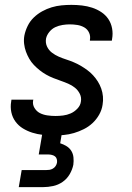

<svg xmlns="http://www.w3.org/2000/svg" viewBox="-20 -548 540 788"><path d="M200 8Q178 8 155.5 5.5Q133 3 112.5 -3.5Q92 -10 74 -21Q56 -32 43.5 -49Q31 -66 26.5 -87.5Q22 -109 26 -132L27 -139H117L116 -136Q113 -119 121.5 -105Q130 -91 143.5 -84Q157 -77 174 -74.5Q191 -72 208 -72Q223 -72 239 -74Q255 -76 270 -82.5Q285 -89 297.5 -102Q310 -115 312 -131Q315 -148 307.5 -163Q300 -178 287.5 -188Q275 -198 260 -204.5Q245 -211 229 -216.5Q213 -222 198 -228Q183 -234 169 -242Q155 -250 142.5 -260Q130 -270 119 -281.5Q108 -293 100 -307Q92 -321 86.5 -336Q81 -351 79 -368Q77 -385 80 -402Q84 -422 93.5 -441.5Q103 -461 118.5 -476Q134 -491 153 -501.5Q172 -512 192 -518Q212 -524 232.5 -526Q253 -528 273 -528Q295 -528 316.5 -525.5Q338 -523 358 -516.5Q378 -510 395.5 -498.5Q413 -487 424.5 -470Q436 -453 440 -431.5Q444 -410 440 -388L439 -381H349V-384Q352 -400 345.5 -414Q339 -428 326 -435.5Q313 -443 297.5 -445.5Q282 -448 266 -448Q252 -448 236.5 -445.5Q221 -443 207 -436.5Q193 -430 182.5 -417Q172 -404 169 -390Q166 -372 173 -357Q180 -342 193 -332Q206 -322 221 -315.5Q236 -309 251.5 -304Q267 -299 282.5 -292.5Q298 -286 311.5 -278Q325 -270 338 -260.5Q351 -251 362 -239Q373 -227 381.5 -213.5Q390 -200 395.5 -184.5Q401 -169 402.5 -152Q404 -135 401 -118Q398 -97 387 -77.5Q376 -58 360 -43Q344 -28 324 -18Q304 -8 283.5 -2Q263 4 242 6Q221 8 200 8ZM57 220 69 150H169Q176 150 183 149Q190 148 197 144Q204 140 208.5 133Q213 126 214 119Q215 112 213 105Q211 98 206 94Q201 90 193.5 88Q186 86 179 86H139L166 -72H246L227 40Q240 44 252.5 51.5Q265 59 272.5 71Q280 83 281.5 98Q283 113 281 128Q277 148 266 167Q255 186 237 198.5Q219 211 198 215.5Q177 220 157 220Z"/></svg>

Font: Iosevka Term Curly Medium
Style: Italic
Weight: 500
Italic angle: -9°
Designer: Belleve Invis
Foundry: Belleve Invis
Version: Version 32.3.0